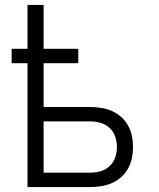

<svg xmlns="http://www.w3.org/2000/svg" viewBox="-20 -755 640 775"><path d="M91 0V-500H27V-558H91V-735H156V-558H296V-500H156V-323H343Q366 -323 388.5 -319.5Q411 -316 431.5 -307Q452 -298 469 -283Q486 -268 497 -248Q508 -228 512.5 -206Q517 -184 517 -161Q517 -139 512.5 -117Q508 -95 497 -75Q486 -55 469 -40Q452 -25 431.5 -16Q411 -7 388.5 -3.5Q366 0 343 0ZM343 -58Q365 -58 386 -64Q407 -70 422.5 -84.5Q438 -99 445 -119.5Q452 -140 452 -161Q452 -183 445 -203.5Q438 -224 422.5 -238.5Q407 -253 386 -259Q365 -265 343 -265H156V-58Z"/></svg>

Font: Iosevka SS04 Light Extended
Style: Regular
Weight: 300
Width: 7
Monospace: yes
Designer: Belleve Invis
Foundry: Belleve Invis
Version: Version 19.0.0; ttfautohint (v1.8.4)